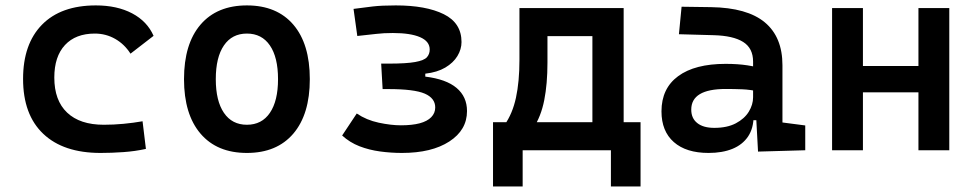

<svg xmlns="http://www.w3.org/2000/svg" viewBox="-20 -547 3556 699"><path d="M346.2 9.8Q210.9 9.8 137.5 -59.8Q64 -129.4 64 -259.8Q64 -386.7 132.8 -457Q201.7 -527.3 329.1 -527.3Q406.2 -527.3 461.2 -498.3Q516.1 -469.2 539.1 -416.5L455.1 -351.6Q433.1 -386.2 399.2 -405.5Q365.2 -424.8 325.2 -424.8Q255.4 -424.8 216.6 -383.1Q177.7 -341.3 177.7 -264.6Q177.7 -181.2 224.4 -137Q271 -92.8 357.9 -92.8Q393.6 -92.8 429.4 -96.2Q465.3 -99.6 499 -105.5L511.2 -4.9Q471.2 3.9 428.7 6.8Q386.2 9.8 346.2 9.8Z M878.9 9.8Q770 9.8 710 -60.5Q649.9 -130.9 649.9 -258.8Q649.9 -387.2 710 -457.3Q770 -527.3 878.9 -527.3Q987.8 -527.3 1047.9 -457.3Q1107.9 -387.2 1107.9 -258.8Q1107.9 -130.9 1047.9 -60.5Q987.8 9.8 878.9 9.8ZM878.9 -92.8Q933.1 -92.8 962.6 -136.2Q992.2 -179.7 992.2 -258.8Q992.2 -338.4 962.6 -381.6Q933.1 -424.8 878.9 -424.8Q824.7 -424.8 795.2 -381.6Q765.6 -338.4 765.6 -258.8Q765.6 -179.7 795.2 -136.2Q824.7 -92.8 878.9 -92.8Z M1443.4 9.8Q1403.3 9.8 1363.5 4.4Q1323.7 -1 1288.6 -14.6Q1253.4 -28.3 1225.6 -53.7L1278.8 -133.8Q1314 -109.9 1358.9 -100.3Q1403.8 -90.8 1439.5 -90.8Q1480 -90.8 1507.8 -98.1Q1535.6 -105.5 1550 -120.4Q1564.5 -135.3 1564.5 -155.8Q1564.5 -189.5 1526.4 -206.1Q1488.3 -222.7 1393.6 -222.7H1373L1367.7 -315.4H1395Q1460 -315.4 1491.9 -321.3Q1523.9 -327.1 1534.2 -338.6Q1544.4 -350.1 1544.4 -366.7Q1544.4 -396.5 1509.5 -411.6Q1474.6 -426.8 1410.2 -426.8Q1376.5 -426.8 1349.9 -423.6Q1323.2 -420.4 1280.8 -416L1267.1 -514.6Q1303.7 -519.5 1336.4 -523.4Q1369.1 -527.3 1420.9 -527.3Q1530.8 -527.3 1595.5 -495.4Q1660.2 -463.4 1660.2 -394Q1660.2 -367.7 1645.3 -343Q1630.4 -318.4 1601.1 -301Q1571.8 -283.7 1528.3 -278.8V-268.1Q1604.5 -258.8 1642.3 -226.8Q1680.2 -194.8 1680.2 -142.6Q1680.2 -73.7 1616 -32Q1551.8 9.8 1443.4 9.8Z M1921.4 -80.1 1816.9 -92.3Q1845.7 -132.8 1858.4 -191.2Q1871.1 -249.5 1871.1 -329.1V-517.6H1973.1V-318.8Q1973.1 -241.7 1961.4 -182.4Q1949.7 -123 1921.4 -80.1ZM1774.9 131.8V-72.8H1882.8V131.8ZM2204.1 131.8V-72.8H2312V131.8ZM2136.7 0V-517.6H2250.5V0ZM1924.3 -415.5V-517.6H2199.7V-415.5ZM2312 -102.1V0H1774.9V-102.1Z M2739.7 4.9 2731.4 -148.4 2721.7 -198.7V-322.8Q2721.7 -371.6 2685.5 -394.3Q2649.4 -417 2578.1 -418.9L2451.7 -422.4L2461.4 -522.5L2568.4 -521Q2700.2 -519 2764.4 -465.6Q2828.6 -412.1 2828.6 -309.6V-101.1L2911.6 -90.3V0ZM2559.6 9.8Q2478 9.8 2433.1 -29.8Q2388.2 -69.3 2388.2 -141.6Q2388.2 -225.1 2449 -269.8Q2509.8 -314.5 2621.6 -314.5Q2666.5 -314.5 2701.4 -309.1Q2736.3 -303.7 2765.6 -293.5L2744.1 -213.4Q2711.9 -220.7 2682.4 -221.9Q2652.8 -223.1 2622.1 -223.1Q2496.6 -223.1 2496.6 -147.9Q2496.6 -116.2 2518.6 -98.9Q2540.5 -81.5 2580.6 -81.5Q2627.4 -81.5 2658.9 -98.1Q2690.4 -114.7 2706.1 -140.4Q2721.7 -166 2721.7 -192.9V-242.2L2748 -109.4H2707L2723.6 -125Q2723.6 -80.1 2703.4 -50Q2683.1 -20 2646.5 -5.1Q2609.9 9.8 2559.6 9.8Z M3323.7 0V-517.6H3436V0ZM3009.3 0V-517.6H3121.6V0ZM3056.6 -210.9V-306.6H3399.9V-210.9Z"/></svg>

Font: Cascadia Code Medium
Style: Regular
Weight: 500
Monospace: yes
Designer: Aaron Bell
Foundry: Saja Typeworks
Version: Version 2407.024